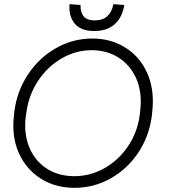

<svg xmlns="http://www.w3.org/2000/svg" viewBox="-20 -885 838 922"><path d="M44 -281Q44 -307 47 -332L49 -351Q62 -449 115.5 -529Q169 -609 250 -654.5Q331 -700 423 -700Q508 -700 574.5 -661Q641 -622 677.5 -553.5Q714 -485 714 -399Q714 -374 711 -347L709 -328Q696 -229 643 -150.5Q590 -72 510 -27.5Q430 17 338 17Q252 17 185.5 -21.5Q119 -60 81.5 -128Q44 -196 44 -281ZM651 -332 653 -351Q656 -375 656 -397Q656 -469 626 -525Q596 -581 542.5 -612.5Q489 -644 420 -644Q344 -644 276 -604.5Q208 -565 163 -497Q118 -429 107 -347L104 -328Q101 -306 101 -283Q101 -212 130.5 -156.5Q160 -101 213.5 -70Q267 -39 337 -39Q414 -39 482 -77.5Q550 -116 595 -183Q640 -250 651 -332ZM314 -865 367 -861Q365 -828 381 -807.5Q397 -787 435 -787Q474 -787 496.5 -808.5Q519 -830 524 -865L577 -861Q567 -801 530.5 -768.5Q494 -736 433 -736Q368 -736 338.5 -772Q309 -808 314 -865Z"/></svg>

Font: Bellota Text
Style: Italic
Weight: 400
Italic angle: -7.5°
Designer: Kemie Guaida
Foundry: Kemie Guaida
Version: Version 4.001